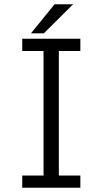

<svg xmlns="http://www.w3.org/2000/svg" viewBox="-20 -882 490 902"><path d="M125.5 -725.5 236.5 -862H323.5L186 -725.5ZM357.5 -642.5H256.5V-57.5H357.5V0H84.5V-57.5H184.5V-642.5H84.5V-700H357.5Z"/></svg>

Font: League Mono Condensed Light
Style: Regular
Weight: 300
Width: 1
Designer: Tyler Finck
Foundry: The League of Moveable Type / Tyler Finck
Version: Version 2.210